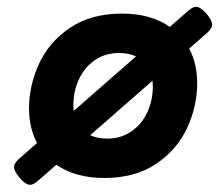

<svg xmlns="http://www.w3.org/2000/svg" viewBox="-20 -501 640 552"><path d="M589.8 -430.2Q589.8 -419.4 576.2 -407.2L523.9 -361.3Q546.9 -317.9 546.9 -262.2Q546.9 -195.8 518.1 -133.3Q489.3 -70.8 429 -30Q368.7 10.7 279.3 10.7Q196.8 10.7 142.1 -27.3L88.9 19Q76.2 30.3 66.4 30.3Q53.7 30.3 36.1 9.8Q20.5 -8.8 20.5 -21Q20.5 -31.7 34.2 -43.9L86.4 -89.8Q63.5 -133.3 63.5 -189Q63.5 -255.4 92.3 -317.9Q121.1 -380.4 181.4 -421.1Q241.7 -461.9 331.1 -461.9Q413.6 -461.9 468.3 -423.8L521.5 -470.2Q534.2 -481.4 543.9 -481.4Q556.6 -481.4 574.2 -460.9Q589.8 -442.4 589.8 -430.2ZM191.9 -182.1 371.1 -338.9Q350.1 -348.6 322.3 -348.6Q282.2 -348.6 252.4 -327.9Q222.7 -307.1 206.8 -272.7Q190.9 -238.3 190.9 -198.2Q190.9 -191.9 191.9 -182.1ZM418.5 -269 239.3 -112.3Q260.3 -102.5 288.1 -102.5Q328.1 -102.5 357.9 -123.3Q387.7 -144 403.6 -178.5Q419.4 -212.9 419.4 -252.9Q419.4 -259.3 418.5 -269Z"/></svg>

Font: Courier Prime Sans
Style: Bold Italic
Weight: 700
Italic angle: -10°
Designer: Alan Dague-Greene
Foundry: Quote-Unquote Apps
Version: Version 3.020